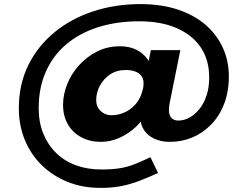

<svg xmlns="http://www.w3.org/2000/svg" viewBox="-20 -743 1210 938"><path d="M472 175Q383 175 310 145.5Q237 116 183.5 63.5Q130 11 101 -60Q72 -131 72 -214Q72 -331 118.5 -425Q165 -519 247 -586Q329 -653 436.5 -688Q544 -723 666 -723Q769 -723 849.5 -696Q930 -669 985 -621Q1040 -573 1069 -509Q1098 -445 1098 -370Q1098 -295 1075 -235.5Q1052 -176 1011.5 -134.5Q971 -93 919.5 -71.5Q868 -50 810 -50Q766 -50 733.5 -65.5Q701 -81 684 -107Q667 -133 667 -162Q667 -177 668 -192.5Q669 -208 670 -223L702 -199Q678 -154 641 -120.5Q604 -87 561 -68.5Q518 -50 473 -50Q420 -50 378 -72Q336 -94 312 -135Q288 -176 288 -231Q288 -280 308 -331Q328 -382 366 -424Q404 -466 454.5 -491.5Q505 -517 566 -517Q612 -517 646 -500Q680 -483 700.5 -454Q721 -425 726 -389L688 -353L717 -498H861L808 -235Q803 -206 807 -188.5Q811 -171 822.5 -162.5Q834 -154 852 -154Q879 -154 905.5 -168.5Q932 -183 954 -210Q976 -237 989 -276Q1002 -315 1002 -365Q1002 -450 961 -511Q920 -572 843.5 -605.5Q767 -639 660 -639Q551 -639 460.5 -610.5Q370 -582 305 -527.5Q240 -473 204.5 -394Q169 -315 169 -215Q169 -145 191.5 -90Q214 -35 254.5 4.5Q295 44 351 64.5Q407 85 475 85Q528 85 565 79Q602 73 636.5 59.5Q671 46 715 25L752 102Q704 124 661 140.5Q618 157 573 166Q528 175 472 175ZM524 -180Q556 -180 585.5 -192.5Q615 -205 637.5 -228.5Q660 -252 672 -286Q675 -296 678 -307.5Q681 -319 681 -330Q683 -352 673.5 -368Q664 -384 643.5 -392.5Q623 -401 594 -401Q550 -401 518 -379.5Q486 -358 468 -324.5Q450 -291 450 -254Q450 -221 472 -200.5Q494 -180 524 -180Z"/></svg>

Font: Lexend Mega
Style: Bold
Weight: 700
Version: Version 1.007